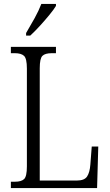

<svg xmlns="http://www.w3.org/2000/svg" viewBox="-20 -951 554 971"><path d="M35 0V-32H56Q88 -32 102 -45.5Q116 -59 116 -110V-604Q116 -655 101.5 -668.5Q87 -682 55 -682H35V-714H263V-682H242Q208 -682 194.5 -668.5Q181 -655 181 -606V-38H369Q407 -38 420.5 -58.5Q434 -79 437 -119L444 -210H477L471 0ZM112 -784Q134 -821 155 -859Q176 -897 189 -931H263V-921Q253 -904 230.5 -876.5Q208 -849 182 -820.5Q156 -792 133 -771H112Z"/></svg>

Font: Noto Serif Bengali Condensed Light
Style: Regular
Weight: 300
Width: 3
Designer: Juan Bruce, Universal Thirst, Indian Type Foundry and the Monotype Design Team.
Foundry: Monotype Imaging Inc.
Version: Version 2.003; ttfautohint (v1.8.4.7-5d5b)